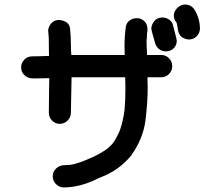

<svg xmlns="http://www.w3.org/2000/svg" viewBox="-20 -776 920 845"><path d="M193 -630Q192 -635 192 -640Q192 -652 199 -664Q213 -688 239 -688Q252 -688 268 -680.5Q284 -673 288 -653Q292 -616 292 -580Q292 -550 294 -534H529Q528 -553 528 -573Q528 -616 534 -660Q538 -680 557 -690Q569 -696 582 -696L594 -695Q629 -683 629 -647Q629 -634 627 -630Q627 -613 625 -596Q625 -571 627 -546V-534H690Q710 -534 724 -519.5Q738 -505 738 -485Q738 -465 724 -450.5Q710 -436 690 -436H629L630 -391Q630 -324 620 -245Q610 -166 557 -91Q503 -26 424 4L406 12Q333 48 261 49Q241 49 226.5 34.5Q212 20 212 0Q212 -20 226.5 -34Q241 -48 261 -49Q272 -49 282 -50H288L289 -51Q300 -51 330 -61L350 -68Q351 -69 353 -70Q355 -71 357 -71L375 -79Q400 -88 440 -113L450 -120Q451 -120 454 -123L475 -143V-144Q485 -154 504 -194Q516 -221 526 -276Q526 -279 526.5 -283.5Q527 -288 528 -288Q532 -337 532 -387L531 -436H295L292 -280Q292 -260 277.5 -245.5Q263 -231 243 -231Q223 -231 209 -245.5Q195 -260 195 -280L196 -385Q197 -408 197 -432L141 -431H122Q101 -432 87 -445.5Q73 -459 73 -480Q73 -499 87 -513.5Q101 -528 122 -528Q149 -528 196 -530Q195 -540 195 -578Q195 -607 194 -618ZM709 -550Q697 -550 686 -556Q669 -566 663 -585Q646 -643 646 -650Q646 -662 653 -674Q666 -699 695 -699Q707 -699 719 -693Q738 -683 742 -663Q758 -603 758 -596Q758 -585 753 -575Q739 -550 709 -550ZM812 -602Q767 -605 762 -651V-654Q759 -664 759 -671Q759 -672 756 -676L757 -677Q757 -679 753 -682Q745 -694 745 -707Q745 -719 752 -730.5Q759 -742 770.5 -749Q782 -756 794 -756Q822 -756 837 -732Q859 -695 860 -652Q860 -639 854 -628Q841 -604 812 -602Z"/></svg>

Font: Bad Comic
Style: Regular
Weight: 400
Designer: GGBotNet
Foundry: f0n7
Version: 0.9